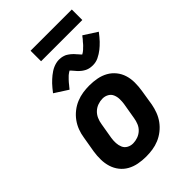

<svg xmlns="http://www.w3.org/2000/svg" viewBox="-268 -1024 1136 1136"><g transform="rotate(-45 300.0 -455.5)"><path d="M257 8Q224 8 193 2Q162 -4 136 -18.5Q110 -33 91.5 -56.5Q73 -80 64 -109Q55 -138 54.5 -170Q54 -202 59 -234L76 -334Q80 -361 90 -387.5Q100 -414 117 -437.5Q134 -461 157.5 -479.5Q181 -498 208 -509Q235 -520 262 -524Q289 -528 316 -528Q349 -528 380 -522Q411 -516 437 -501.5Q463 -487 482 -463.5Q501 -440 510 -411Q519 -382 519 -350Q519 -318 514 -286L498 -186Q493 -159 483 -132.5Q473 -106 456 -82.5Q439 -59 415.5 -40.5Q392 -22 365.5 -11Q339 0 311.5 4Q284 8 257 8ZM257 -102Q277 -102 297 -109Q317 -116 332.5 -130.5Q348 -145 356 -164.5Q364 -184 367 -204L384 -304Q387 -324 386.5 -344Q386 -364 378.5 -381.5Q371 -399 354 -408.5Q337 -418 317 -418Q297 -418 277 -411Q257 -404 241.5 -389.5Q226 -375 217.5 -355.5Q209 -336 206 -316L189 -216Q186 -196 187 -176Q188 -156 195.5 -138.5Q203 -121 220 -111.5Q237 -102 257 -102ZM216 -593 132 -647Q142 -660 151.5 -671.5Q161 -683 170 -692.5Q179 -702 188 -710Q197 -718 205.5 -725Q214 -732 225.5 -739.5Q237 -747 248.5 -752Q260 -757 272.5 -760Q285 -763 297 -763Q302 -763 307 -762.5Q312 -762 317 -761.5Q322 -761 326.5 -759.5Q331 -758 336 -756.5Q341 -755 345 -753Q349 -751 352.5 -748.5Q356 -746 360 -743.5Q364 -741 368 -737.5Q372 -734 375.5 -731Q379 -728 382.5 -724.5Q386 -721 388.5 -718Q391 -715 393.5 -712Q396 -709 400.5 -704.5Q405 -700 407.5 -696.5Q410 -693 413.5 -690Q417 -687 417 -686Q417 -685 416.5 -685Q416 -685 415 -685H414Q414 -686 418 -688Q422 -690 425 -692Q428 -694 432 -697Q436 -700 437.5 -701.5Q439 -703 441 -704.5Q443 -706 444.5 -708Q446 -710 448.5 -712Q451 -714 453.5 -716.5Q456 -719 458.5 -721.5Q461 -724 463.5 -727Q466 -730 468 -732.5Q470 -735 473 -738.5Q476 -742 479 -745Q482 -748 485 -752Q488 -756 490.5 -759.5Q493 -763 497 -767L581 -713Q571 -700 561.5 -688.5Q552 -677 543 -667.5Q534 -658 525 -650Q516 -642 507.5 -635Q499 -628 487 -620.5Q475 -613 463.5 -607.5Q452 -602 440 -599.5Q428 -597 416 -597Q411 -597 406 -597.5Q401 -598 396 -598.5Q391 -599 386 -600.5Q381 -602 376.5 -603.5Q372 -605 368 -607Q364 -609 360 -611.5Q356 -614 352 -616.5Q348 -619 344 -622.5Q340 -626 336.5 -629Q333 -632 329.5 -635.5Q326 -639 323.5 -642Q321 -645 318.5 -648Q316 -651 312 -655.5Q308 -660 305 -663.5Q302 -667 298.5 -670Q295 -673 295 -674Q295 -675 295.5 -675Q296 -675 297 -675H298Q298 -674 294.5 -672Q291 -670 288 -668Q285 -666 281 -663Q277 -660 275 -658.5Q273 -657 271.5 -655.5Q270 -654 268 -652Q266 -650 264 -648Q262 -646 259.5 -643.5Q257 -641 254.5 -638.5Q252 -636 249.5 -633Q247 -630 244.5 -627.5Q242 -625 239.5 -621.5Q237 -618 234 -614.5Q231 -611 228 -607.5Q225 -604 222.5 -600.5Q220 -597 216 -593ZM216 -831V-919H561V-831Z"/></g></svg>

Font: Iosevka HT Extrabold Extended
Style: Italic
Weight: 800
Width: 7
Italic angle: -9°
Monospace: yes
Designer: Belleve Invis
Foundry: Belleve Invis
Version: Version 32.3.0; ttfautohint (v1.8.4)